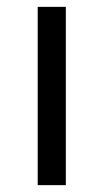

<svg xmlns="http://www.w3.org/2000/svg" viewBox="-20 -540 302 560"><path d="M90 -520H172V0H90Z"/></svg>

Font: Strait
Style: Regular
Weight: 400
Width: 3
Designer: Eduardo Rodriguez Tunni
Foundry: Eduardo Rodriguez Tunni
Version: Version 1.001